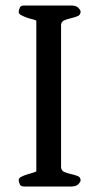

<svg xmlns="http://www.w3.org/2000/svg" viewBox="-20 -678 354 698"><path d="M48 -24Q48 -30 56 -34.5Q64 -39 74.5 -42.5Q85 -46 96 -49Q107 -52 112 -55V-603Q107 -606 96 -608.5Q85 -611 74.5 -615Q64 -619 56 -623.5Q48 -628 48 -634Q48 -640 51.5 -649Q55 -658 67 -658H239Q257 -658 265 -649.5Q273 -641 273 -636Q273 -624 262.5 -619.5Q252 -615 239 -612Q226 -609 214.5 -604.5Q203 -600 202 -588V-70Q203 -57 214.5 -52.5Q226 -48 239 -45Q252 -42 262.5 -38Q273 -34 273 -22Q273 -17 265 -8.5Q257 0 239 0H67Q55 0 51.5 -9Q48 -18 48 -24Z"/></svg>

Font: Asar
Style: Regular
Weight: 400
Designer: Eben Sorkin
Foundry: Eben Sorkin, Pria Ravichandran
Version: Version 1.003; ttfautohint (v1.3) -l 8 -r 50 -G 0 -x 0 -H 45